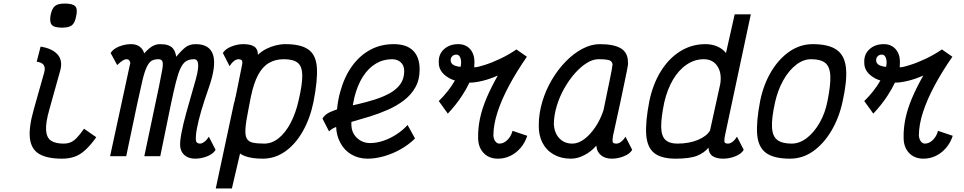

<svg xmlns="http://www.w3.org/2000/svg" viewBox="-20 -881 5440 1083"><path d="M330 14Q247 14 202 -12Q157 -38 149 -98.5Q141 -159 170 -262L229 -471Q237 -498 227 -513.5Q217 -529 187 -533L209 -618Q274 -608 304.5 -574Q335 -540 320 -484L258 -262Q237 -188 240 -146Q243 -104 268 -87.5Q293 -71 338 -71Q361 -71 378 -78Q395 -85 413 -103.5Q431 -122 454 -155L523 -107Q491 -62 461.5 -35Q432 -8 400.5 3Q369 14 330 14ZM330 -725Q285 -725 271.5 -741.5Q258 -758 266 -799Q274 -835 291 -848Q308 -861 346 -861Q391 -861 405 -845Q419 -829 409 -787Q402 -751 385 -738Q368 -725 330 -725Z M1081 14Q1043 14 1020.5 -6Q998 -26 996 -59Q995 -87 1004 -133.5Q1013 -180 1031 -246Q1049 -312 1074 -397Q1099 -479 1098 -513Q1097 -547 1075 -547Q1048 -547 1030 -536Q1012 -525 998.5 -496.5Q985 -468 972.5 -418.5Q960 -369 944 -293L884 0H794L877 -394Q889 -454 895 -487Q901 -520 896.5 -533.5Q892 -547 873 -547Q850 -547 835 -538Q820 -529 807.5 -502.5Q795 -476 783 -425.5Q771 -375 753 -291L692 0H601L712 -513Q712 -516 714 -520.5Q716 -525 714 -530Q710 -547 693 -547Q685 -547 673.5 -540.5Q662 -534 641 -514L604 -582Q618 -605 651.5 -618.5Q685 -632 719 -632Q750 -632 769 -617Q788 -602 793 -580Q808 -596 822 -608Q836 -620 851 -626Q866 -632 882 -632Q910 -632 927.5 -626Q945 -620 954.5 -609Q964 -598 968 -585.5Q972 -573 974 -561Q1004 -597 1026.5 -614.5Q1049 -632 1084 -632Q1163 -632 1182 -571Q1201 -510 1158 -387Q1133 -316 1116 -258.5Q1099 -201 1091 -158Q1083 -115 1085 -89Q1086 -80 1092.5 -75.5Q1099 -71 1108 -71Q1120 -71 1134 -82Q1148 -93 1158 -110L1196 -36Q1183 -13 1149 0.5Q1115 14 1081 14Z M1590 -632Q1678 -632 1720.5 -601Q1763 -570 1767.5 -498.5Q1772 -427 1748 -305Q1729 -213 1688 -140.5Q1647 -68 1589 -27Q1531 14 1462 14Q1432 14 1407.5 10.5Q1383 7 1364.5 0.5Q1346 -6 1334 -15L1288 182H1197L1297 -286Q1298 -291 1299.5 -297.5Q1301 -304 1304 -313Q1305 -316 1305.5 -321.5Q1306 -327 1309 -335L1345 -513Q1346 -517 1346.5 -521.5Q1347 -526 1347 -530Q1347 -539 1341 -543Q1335 -547 1326 -547Q1313 -547 1299.5 -536.5Q1286 -526 1275 -508L1237 -582Q1251 -605 1285 -618.5Q1319 -632 1352 -632Q1394 -632 1414.5 -618Q1435 -604 1435 -572Q1456 -592 1481.5 -605Q1507 -618 1535 -625Q1563 -632 1590 -632ZM1664 -313Q1686 -406 1685 -457Q1684 -508 1658.5 -527.5Q1633 -547 1581 -547Q1533 -547 1497 -526Q1461 -505 1436 -458.5Q1411 -412 1395 -335L1379 -252Q1367 -192 1364.5 -155.5Q1362 -119 1371.5 -100.5Q1381 -82 1405.5 -76.5Q1430 -71 1471 -71Q1514 -71 1552 -101.5Q1590 -132 1619 -187Q1648 -242 1664 -313Z M2279 -176 2321 -100Q2287 -66 2241.5 -40Q2196 -14 2147 0Q2098 14 2054 14Q2002 14 1961.5 -10Q1921 -34 1899 -77Q1878 -116 1876 -165Q1849 -154 1836 -140L1799 -212Q1810 -233 1840 -248Q1858 -256 1881 -264Q1886 -316 1899 -363Q1922 -447 1965 -507Q2008 -567 2067.5 -599.5Q2127 -632 2201 -632Q2273 -632 2310 -595.5Q2347 -559 2347 -489Q2347 -431 2323 -388.5Q2299 -346 2258.5 -315Q2218 -284 2168 -262Q2118 -240 2066.5 -224Q2015 -208 1968 -195Q1965 -194 1962 -193Q1962 -187 1962 -180Q1962 -133 1993 -103.5Q2024 -74 2068 -74Q2104 -74 2142.5 -87Q2181 -100 2217 -123.5Q2253 -147 2279 -176ZM1970 -287Q1985 -290 2001 -294Q2048 -305 2094 -319.5Q2140 -334 2177.5 -354.5Q2215 -375 2237.5 -405.5Q2260 -436 2260 -480Q2260 -512 2240.5 -529.5Q2221 -547 2192 -547Q2141 -547 2099 -521.5Q2057 -496 2026.5 -448Q1996 -400 1979 -332Q1974 -310 1970 -287Z M2506 -240 2455 -311Q2512 -367 2546 -427Q2522 -434 2503 -447Q2454 -479 2455 -529Q2453 -575 2484.5 -603.5Q2516 -632 2565 -632Q2608 -632 2633 -602.5Q2658 -573 2656 -524Q2656 -513 2655 -501Q2680 -503 2712 -514Q2754 -527 2801.5 -549.5Q2849 -572 2893 -602L2952 -561Q2895 -479 2852.5 -400Q2810 -321 2786.5 -249Q2763 -177 2763 -116Q2765 -95 2774.5 -83Q2784 -71 2797 -71Q2821 -71 2842 -91.5Q2863 -112 2871 -143L2954 -115Q2942 -77 2917 -47.5Q2892 -18 2859 -2Q2826 14 2789 14Q2737 14 2706.5 -19.5Q2676 -53 2677 -107Q2676 -158 2687.5 -213Q2699 -268 2724.5 -328Q2750 -388 2788 -455Q2743 -435 2701.5 -425Q2660 -415 2632 -415Q2630 -415 2628 -415Q2611 -379 2586 -341Q2552 -289 2506 -240ZM2578 -504Q2581 -517 2581 -528Q2581 -548 2574 -560.5Q2567 -573 2554 -573Q2540 -573 2531 -564Q2522 -555 2522 -542Q2522 -516 2555 -508Q2565 -505 2578 -504Z M3508 -110 3546 -36Q3533 -13 3499 0.5Q3465 14 3431 14Q3393 14 3370 -5.5Q3347 -25 3345 -52Q3344 -53 3344 -57Q3343 -58 3343 -59Q3314 -25 3276 -6Q3238 14 3200 14Q3145 14 3103.5 -9.5Q3062 -33 3040 -75.5Q3018 -118 3019 -174Q3019 -240 3038.5 -306Q3058 -372 3092.5 -430.5Q3127 -489 3171.5 -534.5Q3216 -580 3265.5 -606Q3315 -632 3363 -632Q3443 -632 3482.5 -608Q3522 -584 3522 -530Q3523 -525 3522 -515Q3521 -505 3516 -481.5Q3511 -458 3502 -413.5Q3493 -369 3477.5 -296.5Q3462 -224 3438 -116Q3434 -92 3435.5 -81.5Q3437 -71 3457 -71Q3470 -71 3484 -82Q3498 -93 3508 -110ZM3208 -71Q3242 -71 3275.5 -96Q3309 -121 3338 -164Q3367 -207 3384 -259Q3405 -361 3419.5 -431Q3434 -501 3435 -517Q3434 -535 3417 -541Q3400 -547 3355 -547Q3324 -547 3289.5 -525.5Q3255 -504 3222 -466.5Q3189 -429 3162.5 -382Q3136 -335 3120.5 -283.5Q3105 -232 3104 -183Q3106 -132 3134.5 -101.5Q3163 -71 3208 -71Z M4086 -71Q4099 -71 4113 -82Q4127 -93 4137 -110L4175 -36Q4162 -13 4128 0.5Q4094 14 4060 14Q4021 14 3999.5 -0.5Q3978 -15 3976 -48Q3953 -19 3912 -2.5Q3871 14 3791 14Q3710 14 3670 -18Q3630 -50 3625 -122Q3620 -194 3643 -312Q3663 -407 3707.5 -479Q3752 -551 3816.5 -591.5Q3881 -632 3959 -632Q3997 -632 4027 -618.5Q4057 -605 4075 -582L4124 -800H4215L4069 -115Q4065 -95 4066 -83Q4067 -71 4086 -71ZM3800 -71Q3867 -71 3917 -92Q3967 -113 3985 -145L4043 -409Q4052 -470 4026 -508.5Q4000 -547 3950 -547Q3898 -547 3853 -516.5Q3808 -486 3776 -431.5Q3744 -377 3727 -304Q3709 -218 3709.5 -166.5Q3710 -115 3732.5 -93Q3755 -71 3800 -71Z M4436 14Q4346 14 4301.5 -18Q4257 -50 4251 -122Q4245 -194 4268 -313Q4287 -405 4330 -477Q4373 -549 4433.5 -590.5Q4494 -632 4564 -632Q4654 -632 4699.5 -600Q4745 -568 4752 -496Q4759 -424 4732 -305Q4712 -214 4668.5 -141.5Q4625 -69 4566 -27.5Q4507 14 4436 14ZM4445 -71Q4490 -71 4531 -102.5Q4572 -134 4603.5 -189Q4635 -244 4648 -313Q4666 -403 4663.5 -454Q4661 -505 4635 -526Q4609 -547 4555 -547Q4511 -547 4470.5 -515.5Q4430 -484 4399 -429.5Q4368 -375 4352 -305Q4332 -215 4334.5 -164Q4337 -113 4364 -92Q4391 -71 4445 -71Z M4906 -240 4855 -311Q4912 -367 4946 -427Q4922 -434 4903 -447Q4854 -479 4855 -529Q4853 -575 4884.5 -603.5Q4916 -632 4965 -632Q5008 -632 5033 -602.5Q5058 -573 5056 -524Q5056 -513 5055 -501Q5080 -503 5112 -514Q5154 -527 5201.5 -549.5Q5249 -572 5293 -602L5352 -561Q5295 -479 5252.5 -400Q5210 -321 5186.5 -249Q5163 -177 5163 -116Q5165 -95 5174.5 -83Q5184 -71 5197 -71Q5221 -71 5242 -91.5Q5263 -112 5271 -143L5354 -115Q5342 -77 5317 -47.5Q5292 -18 5259 -2Q5226 14 5189 14Q5137 14 5106.5 -19.5Q5076 -53 5077 -107Q5076 -158 5087.5 -213Q5099 -268 5124.5 -328Q5150 -388 5188 -455Q5143 -435 5101.5 -425Q5060 -415 5032 -415Q5030 -415 5028 -415Q5011 -379 4986 -341Q4952 -289 4906 -240ZM4978 -504Q4981 -517 4981 -528Q4981 -548 4974 -560.5Q4967 -573 4954 -573Q4940 -573 4931 -564Q4922 -555 4922 -542Q4922 -516 4955 -508Q4965 -505 4978 -504Z"/></svg>

Font: Victor Mono Thin SemiBold
Style: Italic
Weight: 600
Italic angle: -12°
Monospace: yes
Version: Version 1.561;gftools[0.9.30]